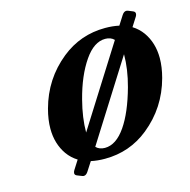

<svg xmlns="http://www.w3.org/2000/svg" viewBox="-98 -692 836 846"><g transform="rotate(-15 320.0 -269.0)"><path d="M292 9.8Q257.3 9.8 228.5 3.4L201.7 44.9Q192.9 58.6 182.1 58.6Q178.7 58.6 173.8 56.6L152.8 48.3Q143.6 44.4 143.6 36.6Q143.6 30.3 147.9 23.4L174.3 -18.1Q147.5 -34.7 128.9 -60.5Q93.3 -111.3 93.3 -180.2Q93.3 -221.2 106 -268.6Q140.1 -395.5 240.7 -476.6Q328.1 -546.9 440.9 -546.9Q475.6 -546.9 504.4 -540.5L530.8 -582Q539.6 -595.7 550.3 -595.7Q554.2 -595.7 559.1 -593.8L579.6 -585.4Q588.9 -581.5 588.9 -573.2Q588.9 -566.9 585 -560.5L558.6 -519Q585.4 -502.4 604 -476.6Q639.6 -425.8 639.6 -356.9Q639.6 -315.9 627 -268.6Q592.8 -141.6 492.2 -60.5Q405.3 9.8 292 9.8ZM304.2 -36.6Q355.5 -36.6 398.9 -99.6Q440.9 -160.6 470.7 -268.6Q491.7 -345.7 491.7 -413.6L263.7 -52.2Q278.8 -36.6 304.2 -36.6ZM241.2 -123.5 469.2 -484.9Q454.1 -500.5 428.7 -500.5Q377.4 -500.5 334 -437.5Q288.1 -371.1 261.7 -268.6Q241.2 -190.4 241.2 -123.5Z"/></g></svg>

Font: Cursive Sans
Style: Bold
Weight: 700
Italic angle: -15°
Designer: Wojciech Kalinowski "wmk69" (wmk69@o2.pl)
Foundry: Wojciech Kalinowski "wmk69" (wmk69@o2.pl)
Version: Wersja 3.1.0; 2022-02-18